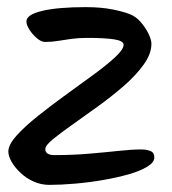

<svg xmlns="http://www.w3.org/2000/svg" viewBox="-20 -531 480 536"><path d="M343.8 -490.8Q359.4 -484.8 372.8 -469.5Q386.1 -454.1 394.4 -437.2Q402.7 -420.4 402.7 -408.7Q402.7 -380.9 381.4 -351.1Q360.1 -321.3 326.4 -291.8Q292.6 -262.4 254.6 -234.9Q216.7 -207.3 182.9 -183.6Q149.1 -159.9 127.8 -142.4Q106.5 -124.9 106.5 -114.7Q106.5 -98 132.7 -98Q183.2 -98 229.1 -102Q275.1 -105.9 312.2 -109.9Q349.2 -113.8 372.1 -113.8Q389.2 -113.8 400 -109.4Q410.8 -104.9 410.8 -91.4Q410.8 -77.6 390.9 -65.5Q371 -53.4 338.5 -44.2Q305.9 -35 266.9 -28.3Q227.9 -21.6 189 -18.3Q150.2 -14.9 117.7 -14.9Q94.3 -14.9 73.6 -24.3Q52.8 -33.7 37.1 -48.7Q21.3 -63.6 12.3 -79.5Q3.3 -95.4 3.3 -108.1Q3.3 -126.8 26.4 -152.6Q49.6 -178.4 86.3 -207.6Q123 -236.9 164.1 -266.6Q205.3 -296.3 242 -323.2Q278.7 -350.1 301.8 -371.7Q325 -393.2 325 -405.8Q325 -417 298.9 -421.1Q272.9 -425.2 223.3 -425.2Q199.2 -425.2 179.5 -422.5Q159.9 -419.9 142.4 -416.9Q125 -413.9 105.6 -413.9Q95.4 -413.9 83.1 -424.2Q70.8 -434.6 62.2 -448.1Q53.7 -461.6 53.7 -471Q53.7 -490.2 98 -500.7Q142.3 -511.1 219.1 -511.1Q263 -511.1 295.3 -504.4Q327.7 -497.8 343.8 -490.8Z"/></svg>

Font: Kalam Variable Light
Style: Regular
Weight: 300
Designer: Lipi Raval, Jonny Pinhorn
Foundry: Indian Type Foundry
Version: Version 3.000